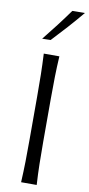

<svg xmlns="http://www.w3.org/2000/svg" viewBox="-109 -1053 507 1093"><g transform="rotate(10 144.5 -506.0)"><path d="M98.3 0H188.4Q184.6 -62.4 183.5 -120.1Q182.3 -177.8 182.3 -246.5V-495.5Q182.3 -565 183.5 -623Q184.6 -680.9 188.4 -743.5H98.3Q101.5 -680.9 102.6 -623Q103.6 -565 103.6 -495.5V-246.5Q103.6 -177.8 102.6 -120.1Q101.5 -62.4 98.3 0ZM74.5 -825.4 123.3 -826.4Q166.6 -872.5 208.2 -918.5Q249.7 -964.6 288.8 -1011.7L216.2 -1011.1Q183 -964.4 147.3 -918Q111.5 -871.7 74.5 -825.4Z"/></g></svg>

Font: Pinar-VF-FD
Style: Regular
Weight: 300
Designer: Amin Abedi
Version: Version 3.0